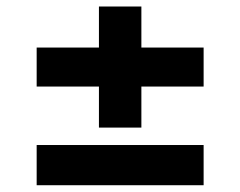

<svg xmlns="http://www.w3.org/2000/svg" viewBox="-20 -582 720 575"><path d="M89.8 -322.8V-439.6H276.3V-562.5H403.4V-439.6H589.8V-322.8H403.4V-199.9H276.3V-322.8ZM89.8 -27.3V-147.7H589.8V-27.3Z"/></svg>

Font: Inter Zeller
Style: Bold
Weight: 700
Designer: Rasmus Andersson; Joe Bland
Foundry: zeller
Version: Version 3.015;git-dec3a8cb1